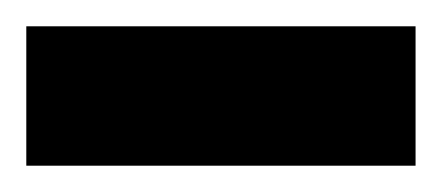

<svg xmlns="http://www.w3.org/2000/svg" viewBox="-20 -750 336 146"><path d="M296 -730V-624H0V-730Z"/></svg>

Font: Pathway Extreme SemiCondensed
Style: Bold
Weight: 700
Width: 4
Version: Version 1.001;gftools[0.9.26]